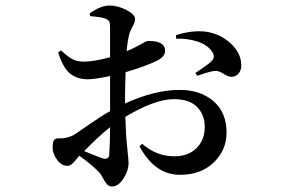

<svg xmlns="http://www.w3.org/2000/svg" viewBox="-20 -598 1040 689"><path d="M349.6 -29.3Q371.1 -24.4 372.1 -43.9Q375 -87.9 375 -141.6Q332 -107.4 282.2 -55.7Q326.2 -37.1 349.6 -29.3ZM221.7 -2.9Q200.2 -2.9 184.6 -24.9Q168.9 -46.9 168.9 -68.4Q168.9 -89.8 174.3 -96.2Q179.7 -102.5 197.3 -101.6Q216.8 -100.6 242.2 -112.3Q251 -117.2 297.9 -149.9Q344.7 -182.6 375 -199.2V-325.2Q320.3 -313.5 294.9 -313.5Q256.8 -313.5 231.4 -334Q206.1 -354.5 188.5 -410.2L199.2 -417Q226.6 -391.6 243.7 -383.8Q260.7 -376 288.1 -377Q319.3 -377.9 375 -392.6V-499Q375 -515.6 372.1 -521Q369.1 -526.4 358.4 -531.2Q342.8 -537.1 303.7 -540L301.8 -549.8Q340.8 -578.1 373 -578.1Q403.3 -578.1 434.1 -562Q464.8 -545.9 464.8 -529.3Q464.8 -519.5 455.6 -502.4Q446.3 -485.4 443.4 -473.6Q436.5 -443.4 434.6 -414.1Q453.1 -421.9 470.7 -431.2Q488.3 -440.4 497.6 -445.8Q506.8 -451.2 511.7 -451.2Q571.3 -451.2 572.3 -418Q574.2 -395.5 543 -379.9Q502.9 -360.4 430.7 -338.9Q428.7 -278.3 428.7 -251V-226.6Q535.2 -275.4 624 -275.4Q699.2 -275.4 746.1 -234.9Q793 -194.3 793 -122.1Q793 -59.6 747.1 -15.1Q701.2 29.3 626 29.3Q535.2 29.3 480.5 -73.2L490.2 -82Q541 -37.1 606.4 -37.1Q655.3 -37.1 685.1 -66.4Q714.8 -95.7 714.8 -142.6Q714.8 -185.5 687.5 -213.9Q660.2 -242.2 603.5 -242.2Q536.1 -242.2 429.7 -178.7Q431.6 -114.3 436.5 -68.4Q441.4 -22.5 441.4 -14.6Q441.4 14.6 422.9 43Q404.3 71.3 381.8 71.3Q371.1 71.3 363.8 63Q356.4 54.7 348.6 39.6Q340.8 24.4 331.1 15.6Q304.7 -10.7 264.6 -39.1Q261.7 -36.1 257.8 -31.2Q253.9 -26.4 252 -23.9Q250 -21.5 246.6 -17.6Q243.2 -13.7 241.2 -12.2Q239.3 -10.7 236.3 -8.3Q233.4 -5.9 231.4 -4.9Q229.5 -3.9 227.1 -3.4Q224.6 -2.9 221.7 -2.9ZM612.3 -459 611.3 -471.7Q668 -490.2 718.8 -484.4Q770.5 -476.6 807.6 -442.4Q844.7 -408.2 845.7 -366.2Q846.7 -347.7 836.9 -335Q827.1 -322.3 808.6 -322.3Q799.8 -322.3 781.7 -333.5Q763.7 -344.7 752.9 -343.8Q735.4 -342.8 688.5 -326.2L680.7 -335.9Q732.4 -370.1 739.3 -378.9Q752.9 -392.6 743.2 -409.2Q726.6 -436.5 689.5 -448.7Q652.3 -460.9 612.3 -459Z"/></svg>

Font: GenYoMin TW TTF SemiBold
Style: Regular
Weight: 600
Version: Version 1.300